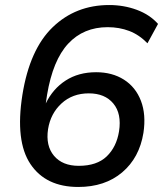

<svg xmlns="http://www.w3.org/2000/svg" viewBox="-20 -734 648 763"><path d="M291 9Q162 9 101 -82Q40 -173 69 -357Q98 -538 189.5 -626Q281 -714 414 -714Q472 -714 523.5 -695Q575 -676 608 -639L566 -562Q533 -596 493.5 -611Q454 -626 408 -626Q312 -626 251 -560.5Q190 -495 167 -357L162 -323Q190 -381 241 -414Q292 -447 362 -447Q426 -447 472.5 -417.5Q519 -388 540 -333.5Q561 -279 550 -206Q534 -107 465.5 -49Q397 9 291 9ZM293 -75Q365 -75 404 -112.5Q443 -150 453 -212Q464 -282 430.5 -322.5Q397 -363 333 -363Q268 -363 224.5 -323Q181 -283 171 -221Q161 -155 194.5 -115Q228 -75 293 -75Z"/></svg>

Font: Winston Medium
Style: Italic
Weight: 500
Italic angle: -9°
Designer: Original fonts by Vernon Adams / Changes by Cristiano Sobral
Foundry: Original fonts by Vernon Adams / Changes by Cristiano Sobral
Version: Version 2.503;July 17, 2020;FontCreator 13.0.0.2655 64-bit